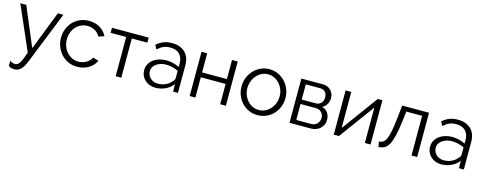

<svg xmlns="http://www.w3.org/2000/svg" viewBox="-29 -1245 5495 2183"><g transform="rotate(15 2718.5 -154.0)"><path d="M75 138Q90 152 105 157Q120 162 137 162Q150 162 162.5 154.5Q175 147 187.5 128.5Q200 110 213 79Q226 48 242 0L15 -521H85L278 -63L457 -521H522L279 86Q264 125 248.5 151Q233 177 216.5 193Q200 209 181.5 215.5Q163 222 141 222Q96 222 72 198Z M563 -262Q563 -317 582 -366Q601 -415 635.5 -451.5Q670 -488 718 -509Q766 -530 824 -530Q898 -530 953 -496.5Q1008 -463 1036 -406L970 -385Q948 -425 908.5 -447.5Q869 -470 821 -470Q781 -470 746.5 -454Q712 -438 686.5 -410.5Q661 -383 646.5 -345Q632 -307 632 -262Q632 -218 647 -179Q662 -140 688 -111.5Q714 -83 748.5 -66.5Q783 -50 822 -50Q847 -50 871.5 -57Q896 -64 917 -76.5Q938 -89 953 -105Q968 -121 974 -139L1041 -119Q1030 -91 1009 -67.5Q988 -44 959.5 -26.5Q931 -9 896.5 0.5Q862 10 825 10Q768 10 720 -11.5Q672 -33 637 -70.5Q602 -108 582.5 -157Q563 -206 563 -262Z M1343 0H1277V-462H1094V-521H1526V-462H1343Z M1743 10Q1708 10 1677 -2Q1646 -14 1622.5 -35Q1599 -56 1585.5 -86Q1572 -116 1572 -152Q1572 -195 1591.5 -227.5Q1611 -260 1641.5 -281.5Q1672 -303 1710.5 -313.5Q1749 -324 1788 -324Q1826 -324 1866.5 -314.5Q1907 -305 1942 -287V-329Q1942 -398 1903.5 -437Q1865 -476 1795 -476Q1749 -476 1715.5 -461.5Q1682 -447 1645 -414L1619 -462Q1663 -499 1704.5 -514.5Q1746 -530 1800 -530Q1898 -530 1954 -476Q2010 -422 2010 -323V0H1953L1951 -87Q1913 -38 1858 -14Q1803 10 1743 10ZM1759 -42Q1860 -42 1924 -118Q1932 -127 1937 -136Q1942 -145 1942 -157V-242Q1907 -259 1870.5 -267.5Q1834 -276 1797 -276Q1770 -276 1741.5 -268.5Q1713 -261 1690 -246.5Q1667 -232 1652 -209.5Q1637 -187 1637 -157Q1637 -132 1647 -110.5Q1657 -89 1673.5 -74Q1690 -59 1712.5 -50.5Q1735 -42 1759 -42Z M2215 -296H2507V-521H2574V0H2507V-239H2215V0H2148V-521H2215Z M2947 10Q2890 10 2843 -11.5Q2796 -33 2761.5 -70Q2727 -107 2708 -156Q2689 -205 2689 -259Q2689 -314 2708.5 -363Q2728 -412 2762.5 -449Q2797 -486 2844 -508Q2891 -530 2947 -530Q3003 -530 3050.5 -508Q3098 -486 3132.5 -449Q3167 -412 3186.5 -363Q3206 -314 3206 -259Q3206 -205 3187 -156Q3168 -107 3133.5 -70Q3099 -33 3051.5 -11.5Q3004 10 2947 10ZM2758 -258Q2758 -214 2773 -176.5Q2788 -139 2813.5 -110.5Q2839 -82 2873.5 -66Q2908 -50 2947 -50Q2986 -50 3020.5 -66.5Q3055 -83 3081 -111.5Q3107 -140 3122 -178Q3137 -216 3137 -260Q3137 -303 3122 -341.5Q3107 -380 3081 -408.5Q3055 -437 3020.5 -453.5Q2986 -470 2947 -470Q2908 -470 2874 -453.5Q2840 -437 2814 -408Q2788 -379 2773 -340.5Q2758 -302 2758 -258Z M3578 -521Q3605 -521 3628.5 -511.5Q3652 -502 3669.5 -484.5Q3687 -467 3697 -443.5Q3707 -420 3707 -393Q3707 -355 3688 -320.5Q3669 -286 3633 -271Q3679 -259 3703 -224.5Q3727 -190 3727 -143Q3727 -110 3715 -84Q3703 -58 3682 -39Q3661 -20 3633.5 -10Q3606 0 3574 0H3323V-521ZM3551 -291Q3593 -291 3616.5 -316.5Q3640 -342 3640 -383Q3640 -421 3619 -445.5Q3598 -470 3558 -470H3389V-291ZM3567 -51Q3607 -51 3634 -79Q3661 -107 3661 -147Q3661 -187 3635 -213Q3609 -239 3569 -239H3389V-51Z M3911 -96 4222 -521H4277V0H4210V-417L3905 0H3844V-521H3911Z M4360 -57Q4388 -59 4409 -72.5Q4430 -86 4445.5 -121.5Q4461 -157 4472.5 -219Q4484 -281 4495 -380L4510 -521H4826V0H4759V-467H4573L4559 -351Q4546 -247 4530 -179.5Q4514 -112 4492.5 -71.5Q4471 -31 4441 -14.5Q4411 2 4371 4Z M5108 10Q5073 10 5042 -2Q5011 -14 4987.5 -35Q4964 -56 4950.5 -86Q4937 -116 4937 -152Q4937 -195 4956.5 -227.5Q4976 -260 5006.5 -281.5Q5037 -303 5075.5 -313.5Q5114 -324 5153 -324Q5191 -324 5231.5 -314.5Q5272 -305 5307 -287V-329Q5307 -398 5268.5 -437Q5230 -476 5160 -476Q5114 -476 5080.5 -461.5Q5047 -447 5010 -414L4984 -462Q5028 -499 5069.5 -514.5Q5111 -530 5165 -530Q5263 -530 5319 -476Q5375 -422 5375 -323V0H5318L5316 -87Q5278 -38 5223 -14Q5168 10 5108 10ZM5124 -42Q5225 -42 5289 -118Q5297 -127 5302 -136Q5307 -145 5307 -157V-242Q5272 -259 5235.5 -267.5Q5199 -276 5162 -276Q5135 -276 5106.5 -268.5Q5078 -261 5055 -246.5Q5032 -232 5017 -209.5Q5002 -187 5002 -157Q5002 -132 5012 -110.5Q5022 -89 5038.5 -74Q5055 -59 5077.5 -50.5Q5100 -42 5124 -42Z"/></g></svg>

Font: IngvarSans
Style: Regular
Weight: 400
Version: Version 1.000